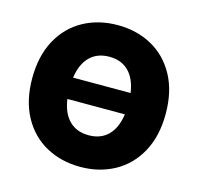

<svg xmlns="http://www.w3.org/2000/svg" viewBox="-105 -829 982 951"><g transform="rotate(15 385.5 -353.5)"><path d="M385.7 9.8Q288.1 9.8 210.2 -32.7Q132.3 -75.2 87.6 -157.2Q43 -239.3 43 -353.5Q43 -467.8 87.6 -549.8Q132.3 -631.8 210 -674.3Q287.6 -716.8 385.7 -716.8Q482.9 -716.8 560.5 -674.3Q638.2 -631.8 682.9 -549.8Q727.5 -467.8 727.5 -353.5Q727.5 -239.3 682.9 -157.2Q638.2 -75.2 560.5 -32.7Q482.9 9.8 385.7 9.8ZM385.7 -152.3Q447.3 -152.3 484.9 -189.9Q522.5 -227.5 532.7 -298.8H237.8Q248 -227.5 285.9 -189.9Q323.7 -152.3 385.7 -152.3ZM532.7 -408.2Q522.5 -479.5 484.9 -517.1Q447.3 -554.7 385.7 -554.7Q323.7 -554.7 285.9 -517.1Q248 -479.5 237.8 -408.2Z"/></g></svg>

Font: Pretendard JP Black
Style: Regular
Weight: 900
Designer: Base glyphs from Inter by Rasmus Andersson; Hangeul glyphs from Noto Sans CJK(Source Han Sans) by Jang Soo-young and Kan
Foundry: Kil Hyung-jin
Version: Version 1.309